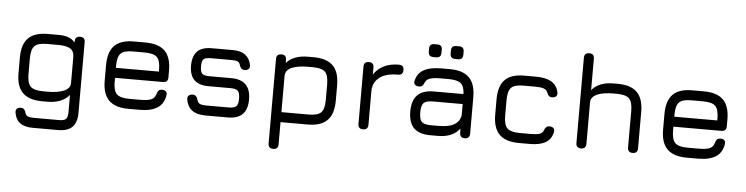

<svg xmlns="http://www.w3.org/2000/svg" viewBox="-51 -954 5469 1408"><g transform="rotate(5 2684.0 -250.0)"><path d="M219 200Q159 200 125.5 175.5Q92 151 83.5 100.5Q80.5 82 90.2 71.5Q100 61 119 61Q136 61 144 70Q152 79 157 97Q162 114 176.2 120.2Q190.5 126.5 219 126.5H405Q444.5 126.5 457.2 113.2Q470 100 470 61V-64Q444.5 -33 404 -16.5Q363.5 0 309 0H271Q173.5 0 126.8 -46.5Q80 -93 80 -190V-305Q80 -403.5 126.2 -449.5Q172.5 -495.5 271 -495.5H353Q393 -495.5 422 -484.2Q451 -473 470 -449.5V-459Q470 -495.5 507 -495.5Q543.5 -495.5 543.5 -459V61Q543.5 132 509.8 166Q476 200 405 200ZM271 -73.5H309Q379 -73.5 424.5 -92.8Q470 -112 470 -152.5V-341.5Q470 -387.5 440 -404.8Q410 -422 353 -422H271Q204 -422 178.8 -397.5Q153.5 -373 153.5 -305V-190Q153.5 -124 178.5 -98.8Q203.5 -73.5 271 -73.5Z M788 -218V-190Q788 -123.5 813 -98.5Q838 -73.5 905.5 -73.5H987.5Q1042.5 -73.5 1068.2 -85.2Q1094 -97 1101.5 -126.5Q1105.5 -143 1114.2 -152Q1123 -161 1140.5 -161Q1159 -161 1168.5 -151.2Q1178 -141.5 1175 -123Q1165.5 -60.5 1118.8 -30.2Q1072 0 987.5 0H905.5Q808 0 761.2 -46.5Q714.5 -93 714.5 -190V-305Q714.5 -404 761.2 -450.2Q808 -496.5 905.5 -495.5H987.5Q1085 -495.5 1131.5 -449.2Q1178 -403 1178 -305V-255Q1178 -218 1141.5 -218ZM905.5 -422Q838 -423 813 -398Q788 -373 788 -305V-291.5H1104.5V-305Q1104.5 -372.5 1079.8 -397.2Q1055 -422 987.5 -422Z M1472.5 -0.5Q1409.5 -0.5 1374 -26.8Q1338.5 -53 1329.5 -106Q1326.5 -124 1336.8 -134.5Q1347 -145 1365.5 -145Q1383 -145 1391.2 -136Q1399.5 -127 1404.5 -109Q1410 -88.5 1425.5 -81.2Q1441 -74 1472.5 -74H1636.5Q1678 -74 1692.8 -88.2Q1707.5 -102.5 1707.5 -145Q1707.5 -187.5 1692.8 -202Q1678 -216.5 1636.5 -216.5H1475Q1405.5 -216.5 1370.5 -251.2Q1335.5 -286 1335.5 -355.5Q1335.5 -426.5 1369.8 -461.2Q1404 -496 1475 -496H1631.5Q1747.5 -496 1766 -396.5Q1769 -378 1758.8 -368Q1748.5 -358 1730 -358Q1713 -358 1704.5 -367Q1696 -376 1691.5 -392.5Q1686.5 -410 1672.8 -416.2Q1659 -422.5 1631.5 -422.5H1475Q1435 -422.5 1422 -409.5Q1409 -396.5 1409 -355.5Q1409 -317.5 1422.8 -303.8Q1436.5 -290 1475 -290H1636.5Q1709.5 -290 1745.2 -254Q1781 -218 1781 -145Q1781 -72 1745.2 -36.2Q1709.5 -0.5 1636.5 -0.5Z M1989 200Q1952 200 1952 163V-459Q1952 -495.5 1989 -495.5Q2025.5 -495.5 2025.5 -459V-435.5Q2051 -465.5 2091.5 -480.5Q2132 -495.5 2187 -495.5H2225Q2322.5 -495.5 2369 -449Q2415.5 -402.5 2415.5 -305V-191Q2415.5 -93.5 2369 -46.8Q2322.5 0 2225 0H2025.5V163Q2025.5 200 1989 200ZM2025.5 -73.5H2225Q2292.5 -73.5 2317.2 -98.5Q2342 -123.5 2342 -191V-305Q2342 -372.5 2317.2 -397.2Q2292.5 -422 2225 -422H2187Q2118.5 -422 2074 -403.8Q2029.5 -385.5 2025.5 -346.5Z M2633 0Q2596 0 2596 -37V-459Q2596 -495.5 2633 -495.5Q2669.5 -495.5 2669.5 -459V-407Q2698 -450.5 2744.8 -473Q2791.5 -495.5 2853.5 -495.5Q2890.5 -495.5 2890.5 -459Q2890.5 -422 2853.5 -422Q2766 -422 2719.5 -387.2Q2673 -352.5 2669.5 -292.5V-37Q2669.5 0 2633 0Z M3127.5 0Q3045.5 0 3006 -39.5Q2966.5 -79 2966.5 -161Q2966.5 -243 3005.8 -282.5Q3045 -322 3127.5 -322H3344Q3342 -379 3316 -400.5Q3290 -422 3227.5 -422H3169.5Q3115 -422 3088.8 -413Q3062.5 -404 3053.5 -381.5Q3046.5 -363.5 3038.2 -356.2Q3030 -349 3013 -349Q2994.5 -349 2984.2 -359.2Q2974 -369.5 2978 -386.5Q2990 -443 3037 -469.2Q3084 -495.5 3169.5 -495.5H3227.5Q3325 -495.5 3371.5 -449Q3418 -402.5 3418 -305V-37Q3418 0 3381.5 0Q3344.5 0 3344.5 -37V-68.5Q3293 0 3183.5 0ZM3127.5 -73.5H3183.5Q3224 -73.5 3258 -81.5Q3292 -89.5 3315 -109.5Q3338 -129.5 3344.5 -165.5V-248.5H3127.5Q3076 -248.5 3058 -230.2Q3040 -212 3040 -161Q3040 -109.5 3058 -91.5Q3076 -73.5 3127.5 -73.5ZM3100 -573Q3063.5 -573 3063.5 -609.5V-632.5Q3063.5 -668 3100 -668H3122Q3157 -668 3157 -632.5V-609.5Q3157 -573 3122 -573ZM3261 -573Q3224.5 -573 3224.5 -609.5V-632.5Q3224.5 -668 3261 -668H3283Q3318 -668 3318 -632.5V-609.5Q3318 -573 3283 -573Z M3780 0Q3682.5 0 3635.8 -46.8Q3589 -93.5 3589 -191V-306Q3589 -403.5 3635.2 -450Q3681.5 -496.5 3780 -495.5H3862Q3936 -495.5 3977.5 -470.5Q4019 -445.5 4029.5 -393.5Q4033 -375 4022.8 -365Q4012.5 -355 3993.5 -355Q3976.5 -355 3968.5 -363.8Q3960.5 -372.5 3954.5 -388.5Q3947.5 -407 3926.2 -414.5Q3905 -422 3862 -422H3780Q3713 -423 3687.8 -398.2Q3662.5 -373.5 3662.5 -306V-191Q3662.5 -123.5 3687.8 -98.5Q3713 -73.5 3780 -73.5H3862Q3905 -73.5 3926.2 -81Q3947.5 -88.5 3954.5 -107.5Q3960.5 -124 3968.5 -132.5Q3976.5 -141 3994 -141Q4012.5 -141 4022.8 -130.8Q4033 -120.5 4029.5 -102.5Q4019 -50.5 3977.5 -25.2Q3936 0 3862 0Z M4237.5 0Q4200.5 0 4200.5 -37V-664Q4200.5 -700.5 4237.5 -700.5Q4274 -700.5 4274 -664V-432Q4325 -495.5 4435.5 -495.5H4463.5Q4561 -495.5 4607.5 -449Q4654 -402.5 4654 -305V-37Q4654 0 4617.5 0Q4580.5 0 4580.5 -37V-305Q4580.5 -372.5 4555.2 -397.2Q4530 -422 4463.5 -422H4435.5Q4369.5 -422 4325 -404.8Q4280.5 -387.5 4274 -350.5V-37Q4274 0 4237.5 0Z M4898.5 -218V-190Q4898.5 -123.5 4923.5 -98.5Q4948.5 -73.5 5016 -73.5H5098Q5153 -73.5 5178.8 -85.2Q5204.5 -97 5212 -126.5Q5216 -143 5224.8 -152Q5233.5 -161 5251 -161Q5269.5 -161 5279 -151.2Q5288.5 -141.5 5285.5 -123Q5276 -60.5 5229.2 -30.2Q5182.5 0 5098 0H5016Q4918.5 0 4871.8 -46.5Q4825 -93 4825 -190V-305Q4825 -404 4871.8 -450.2Q4918.5 -496.5 5016 -495.5H5098Q5195.5 -495.5 5242 -449.2Q5288.5 -403 5288.5 -305V-255Q5288.5 -218 5252 -218ZM5016 -422Q4948.5 -423 4923.5 -398Q4898.5 -373 4898.5 -305V-291.5H5215V-305Q5215 -372.5 5190.2 -397.2Q5165.5 -422 5098 -422Z"/></g></svg>

Font: Jura Light SemiBold
Style: Regular
Weight: 600
Version: Version 5.106